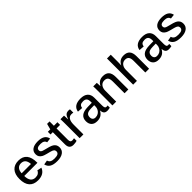

<svg xmlns="http://www.w3.org/2000/svg" viewBox="372 -2237 3759 3759"><g transform="rotate(-45 2251.0 -358.0)"><path d="M150.9 -243.2Q150.9 -156.7 185.5 -110.8Q220.2 -64.9 285.6 -64.9Q335.9 -64.9 366.7 -85.4Q397.5 -106 408.7 -139.6L502.9 -121.6Q452.6 9.8 283.7 9.8Q165.5 9.8 103.5 -60.3Q41.5 -130.4 41.5 -267.1Q41.5 -397.9 104 -468Q166.5 -538.1 281.7 -538.1Q397.5 -538.1 456.3 -466.1Q515.1 -394 515.1 -252V-243.2ZM410.2 -316.4Q404.3 -393.6 371.8 -429.7Q339.4 -465.8 280.3 -465.8Q221.7 -465.8 188 -426.3Q154.3 -386.7 151.9 -316.4Z M1037.1 -148.9Q1037.1 -73.2 978.5 -31.7Q919.9 9.8 815.4 9.8Q713.4 9.8 658.4 -23.4Q603.5 -56.6 586.4 -126.5L678.2 -142.6Q689.5 -102.1 721.2 -83.5Q752.9 -64.9 815.4 -64.9Q879.4 -64.9 908.7 -83.5Q938 -102.1 938 -140.1Q938 -169.4 916.7 -187.3Q895.5 -205.1 846.7 -217.3Q795.9 -230 763.4 -238.8Q731 -247.6 711.7 -254.6Q692.4 -261.7 680.7 -268.1Q645.5 -287.1 626.5 -315.4Q607.4 -343.8 607.4 -385.3Q607.4 -458.5 661.1 -497.8Q714.8 -537.1 816.4 -537.1Q906.2 -537.1 959.7 -504.4Q1013.2 -471.7 1026.9 -403.3L933.6 -392.6Q926.8 -426.8 897.7 -444.6Q868.7 -462.4 816.4 -462.4Q760.3 -462.4 733.4 -446.3Q706.5 -430.2 706.5 -396Q706.5 -370.6 723.4 -354.5Q740.2 -338.4 785.6 -328.1Q846.7 -314 899.7 -297.9Q952.6 -281.7 978 -264.2Q1006.3 -244.6 1021.7 -217Q1037.1 -189.5 1037.1 -148.9Z M1361.8 -5.4Q1316.9 8.3 1264.2 8.3Q1209 8.3 1180.4 -22.7Q1151.9 -53.7 1151.9 -115.7V-454.6H1088.9V-528.3H1156.2L1188 -648.4H1255.9V-528.3H1354V-454.6H1255.9V-141.1Q1255.9 -102.5 1269 -86.2Q1282.2 -69.8 1313 -69.8Q1328.6 -69.8 1361.8 -76.7Z M1544.9 -270V0H1440.4V-404.8Q1440.4 -438 1439.7 -468.3Q1439 -498.5 1437.5 -528.3H1536.1Q1537.1 -511.7 1538.1 -494.6Q1539.1 -477.5 1539.6 -462.4Q1540 -447.3 1540.5 -435.8Q1541 -424.3 1541 -418.9H1543Q1559.1 -468.8 1576.2 -494.6Q1592.8 -518.6 1614.7 -528.3Q1636.7 -538.1 1668.9 -538.1Q1689.5 -538.1 1706.5 -532.7V-440.4Q1684.6 -446.3 1655.8 -446.3Q1602.5 -446.3 1573.7 -401.1Q1544.9 -356 1544.9 -270Z M1921.4 9.8Q1842.8 9.8 1801.8 -32.2Q1760.7 -74.2 1760.7 -147.9Q1760.7 -230 1814.5 -273.4Q1868.2 -316.9 1982.4 -319.8L2099.1 -321.8V-349.6Q2099.1 -410.2 2075 -437Q2050.8 -463.9 1998 -463.9Q1945.8 -463.9 1922.1 -444.8Q1898.4 -425.8 1893.1 -382.8L1784.2 -390.6Q1808.1 -538.1 2001.5 -538.1Q2101.1 -538.1 2152.6 -491.2Q2204.1 -444.3 2204.1 -356.4V-140.6Q2204.1 -99.6 2214.4 -80.8Q2224.6 -62 2251.5 -62Q2266.1 -62 2280.8 -65.4V-4.4Q2261.2 0.5 2243.9 2.9Q2226.6 5.4 2206.5 5.4Q2156.7 5.4 2133.5 -20.3Q2110.4 -45.9 2106.9 -98.6H2104Q2071.8 -41 2027.6 -15.6Q1983.4 9.8 1921.4 9.8ZM2099.1 -255.4 2011.7 -253.9Q1954.6 -252.4 1926.8 -241.7Q1898.4 -231 1883.5 -209Q1868.7 -187 1868.7 -150.9Q1868.7 -109.4 1889.9 -87.6Q1911.1 -65.9 1949.2 -65.9Q1992.7 -65.9 2026.4 -86.4Q2060.1 -106.9 2079.6 -142.8Q2099.1 -178.7 2099.1 -217.3Z M2452.6 -298.3V0H2348.1V-413.6Q2348.1 -459 2347.4 -486.6Q2346.7 -514.2 2345.2 -528.3H2443.8Q2444.8 -520 2445.8 -503.4Q2446.8 -486.8 2447.5 -467.8Q2448.2 -448.7 2448.7 -433.1H2450.2Q2480 -489.7 2520.5 -513.9Q2561 -538.1 2619.6 -538.1Q2705.6 -538.1 2747.3 -491.2Q2789.1 -444.3 2789.1 -346.7V0H2684.6V-322.3Q2684.6 -396 2660.6 -427.2Q2636.7 -458.5 2580.6 -458.5Q2522 -458.5 2487.3 -415.3Q2452.6 -372.1 2452.6 -298.3Z M3024.4 -433.1Q3052.7 -487.8 3093.3 -512.9Q3133.8 -538.1 3193.8 -538.1Q3279.3 -538.1 3321.3 -491Q3363.3 -443.8 3363.3 -346.2V0H3258.8V-321.8Q3258.8 -393.1 3234.4 -425.8Q3210 -458.5 3154.8 -458.5Q3097.2 -458.5 3062 -415.5Q3026.9 -372.6 3026.9 -301.8V0H2922.4V-724.6H3026.9V-533.2Q3026.9 -514.2 3026.1 -493.9Q3025.4 -473.6 3024.7 -457.3Q3023.9 -440.9 3022.9 -433.1Z M3626 9.8Q3547.4 9.8 3506.3 -32.2Q3465.3 -74.2 3465.3 -147.9Q3465.3 -230 3519 -273.4Q3572.8 -316.9 3687 -319.8L3803.7 -321.8V-349.6Q3803.7 -410.2 3779.5 -437Q3755.4 -463.9 3702.6 -463.9Q3650.4 -463.9 3626.7 -444.8Q3603 -425.8 3597.7 -382.8L3488.8 -390.6Q3512.7 -538.1 3706.1 -538.1Q3805.7 -538.1 3857.2 -491.2Q3908.7 -444.3 3908.7 -356.4V-140.6Q3908.7 -99.6 3918.9 -80.8Q3929.2 -62 3956.1 -62Q3970.7 -62 3985.4 -65.4V-4.4Q3965.8 0.5 3948.5 2.9Q3931.2 5.4 3911.1 5.4Q3861.3 5.4 3838.1 -20.3Q3814.9 -45.9 3811.5 -98.6H3808.6Q3776.4 -41 3732.2 -15.6Q3688 9.8 3626 9.8ZM3803.7 -255.4 3716.3 -253.9Q3659.2 -252.4 3631.3 -241.7Q3603 -231 3588.1 -209Q3573.2 -187 3573.2 -150.9Q3573.2 -109.4 3594.5 -87.6Q3615.7 -65.9 3653.8 -65.9Q3697.3 -65.9 3731 -86.4Q3764.6 -106.9 3784.2 -142.8Q3803.7 -178.7 3803.7 -217.3Z M4464.4 -148.9Q4464.4 -73.2 4405.8 -31.7Q4347.2 9.8 4242.7 9.8Q4140.6 9.8 4085.7 -23.4Q4030.8 -56.6 4013.7 -126.5L4105.5 -142.6Q4116.7 -102.1 4148.4 -83.5Q4180.2 -64.9 4242.7 -64.9Q4306.6 -64.9 4335.9 -83.5Q4365.2 -102.1 4365.2 -140.1Q4365.2 -169.4 4344 -187.3Q4322.8 -205.1 4273.9 -217.3Q4223.1 -230 4190.7 -238.8Q4158.2 -247.6 4138.9 -254.6Q4119.6 -261.7 4107.9 -268.1Q4072.8 -287.1 4053.7 -315.4Q4034.7 -343.8 4034.7 -385.3Q4034.7 -458.5 4088.4 -497.8Q4142.1 -537.1 4243.7 -537.1Q4333.5 -537.1 4387 -504.4Q4440.4 -471.7 4454.1 -403.3L4360.8 -392.6Q4354 -426.8 4325 -444.6Q4295.9 -462.4 4243.7 -462.4Q4187.5 -462.4 4160.6 -446.3Q4133.8 -430.2 4133.8 -396Q4133.8 -370.6 4150.6 -354.5Q4167.5 -338.4 4212.9 -328.1Q4273.9 -314 4326.9 -297.9Q4379.9 -281.7 4405.3 -264.2Q4433.6 -244.6 4449 -217Q4464.4 -189.5 4464.4 -148.9Z"/></g></svg>

Font: Arimo Medium
Style: Regular
Weight: 500
Designer: Steve Matteson
Foundry: Monotype Imaging Inc.
Version: Version 1.33